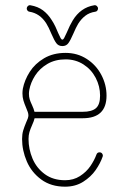

<svg xmlns="http://www.w3.org/2000/svg" viewBox="-20 -702 472 726"><path d="M356.4 -126Q363.3 -126 366.7 -120.6Q370.1 -115.2 368.2 -109.9Q359.4 -84.5 341.6 -58.8Q323.7 -33.2 294.4 -14.6Q265.1 3.9 226.1 3.9Q172.9 3.9 136 -23.2Q99.1 -50.3 81.3 -91.8Q63.5 -133.3 63.5 -176.3Q63.5 -194.3 67.6 -208.3Q71.8 -222.2 79.1 -239.7Q82.5 -246.6 85 -253.7Q87.4 -260.7 87.4 -265.6Q87.4 -271.5 85.2 -278.1Q83 -284.7 78.6 -294.9Q72.3 -309.6 68.6 -322Q64.9 -334.5 64.9 -349.1Q64.9 -357.4 66.4 -366.7Q72.8 -399.4 92.5 -430.4Q112.3 -461.4 146.7 -481.7Q181.2 -502 228 -502Q272.5 -502 307.9 -479.2Q343.3 -456.5 363 -419.2Q382.8 -381.8 382.8 -340.3Q382.8 -254.9 293 -254.9H110.8Q108.4 -244.1 101.6 -229.5Q94.7 -213.9 91.3 -202.4Q87.9 -190.9 87.9 -176.3Q87.9 -138.2 103 -102.3Q118.2 -66.4 149.4 -43.5Q180.7 -20.5 226.1 -20.5Q257.8 -20.5 282.2 -36.1Q306.6 -51.8 321.8 -74Q336.9 -96.2 344.7 -117.7Q347.7 -126 356.4 -126ZM89.4 -347.2Q89.4 -335.9 92.3 -326.4Q95.2 -316.9 101.1 -304.7Q107.9 -290 110.4 -279.3H293Q326.7 -279.3 342.5 -292.7Q358.4 -306.2 358.4 -340.3Q358.4 -376 341.8 -407.7Q325.2 -439.5 295.4 -458.5Q265.6 -477.5 228 -477.5Q188.5 -477.5 159.2 -460.2Q129.9 -442.9 112.8 -416.3Q95.7 -389.6 90.8 -361.8Q89.4 -354 89.4 -347.2ZM275.4 -611.8Q267.1 -597.7 257.3 -574.7Q246.6 -549.8 238.5 -538.8Q230.5 -527.8 215.8 -527.8Q201.2 -527.8 193.1 -538.6Q185.1 -549.3 174.8 -573.2Q163.6 -600.1 154.8 -613.8Q130.9 -651.4 91.3 -657.7Q86.9 -658.2 84 -661.9Q81.1 -665.5 81.1 -669.9Q81.1 -675.3 85.4 -679.2Q89.8 -683.1 95.2 -682.1Q123.5 -677.2 142.6 -662.8Q161.6 -648.4 175.3 -626.5Q183.1 -614.7 189.5 -601.3Q195.8 -587.9 200.2 -576.7Q206.1 -563.5 209.2 -557.9Q212.4 -552.2 215.8 -552.2Q219.2 -552.2 222.4 -557.9Q225.6 -563.5 231.9 -577.6Q244.6 -607.9 254.9 -624.5Q284.7 -673.8 336.4 -682.1Q341.8 -683.1 346.2 -679.2Q350.6 -675.3 350.6 -669.9Q350.6 -665.5 347.9 -661.9Q345.2 -658.2 340.3 -657.7Q317.9 -654.3 302.5 -642.3Q287.1 -630.4 275.4 -611.8Z"/></svg>

Font: Velvelyne Light
Style: Regular
Weight: 200
Designer: Manon Van der Borght et Mariel Nils
Foundry: Velvetyne
Version: Version 1.070